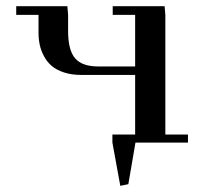

<svg xmlns="http://www.w3.org/2000/svg" viewBox="-20 -459 645 618"><path d="M32.2 -411.1V-439H196.8L199.2 -411.1V-358.9Q199.2 -297.4 221.9 -271.2Q244.6 -245.1 295.9 -245.1H415V-411.1H342.8V-439H509.8L512.2 -411.1V-25.9H585V0H416L393.1 133.8L367.2 139.2L341.8 0V-25.9H415V-217.8H241.2Q210.4 -217.8 186 -225.8Q161.6 -233.9 146.5 -246.8Q131.3 -259.8 121.6 -278.1Q111.8 -296.4 107.9 -314.9Q104 -333.5 104 -354V-411.1Z"/></svg>

Font: Dehuti
Style: Bold
Weight: 700
Version: Version 1.2